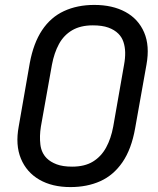

<svg xmlns="http://www.w3.org/2000/svg" viewBox="-20 -740 640 780"><path d="M363 -720Q437 -720 489.5 -691.5Q542 -663 565.5 -608.5Q589 -554 575 -477L529 -219Q514 -134 477.5 -81Q441 -28 387.5 -4Q334 20 266 20Q192 20 140 -10Q88 -40 65 -95.5Q42 -151 56 -226L101 -484Q116 -565 151 -617.5Q186 -670 240 -695Q294 -720 363 -720ZM146 -225Q140 -187 144 -153Q148 -119 170 -97Q185 -82 210 -72.5Q235 -63 273 -63Q324 -63 357.5 -83.5Q391 -104 411 -140.5Q431 -177 440 -226L484 -477Q489 -504 488.5 -527Q488 -550 481.5 -569.5Q475 -589 461 -603Q445 -619 420 -628Q395 -637 357 -637Q307 -637 273 -617Q239 -597 219.5 -561Q200 -525 191 -477Z"/></svg>

Font: Rec Mono Linear
Style: Italic
Weight: 400
Italic angle: -10°
Monospace: yes
Version: Version 1.085; ttfautohint (v1.8.4.7-5d5b)